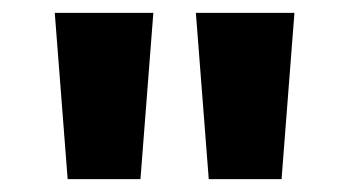

<svg xmlns="http://www.w3.org/2000/svg" viewBox="-20 -734 542 298"><path d="M85 -456 65 -714H218L198 -456ZM304 -456 284 -714H437L417 -456Z"/></svg>

Font: Noto Sans Khmer SemiCondensed ExtraBold
Style: Regular
Weight: 800
Width: 4
Designer: Danh Hong and the Monotype Design Team
Foundry: Monotype Imaging Inc.
Version: Version 2.004